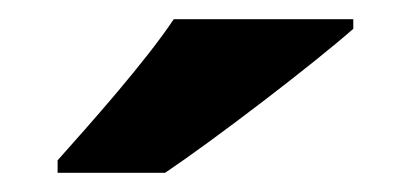

<svg xmlns="http://www.w3.org/2000/svg" viewBox="-20 -786 428 200"><path d="M348 -756V-766H161C131 -721 73 -656 40 -619V-606H152C204 -641 306 -719 348 -756Z"/></svg>

Font: Noto Sans Ethiopic ExtraBold
Style: Regular
Weight: 800
Designer: Monotype Design Team
Foundry: Monotype Imaging Inc.
Version: Version 2.102